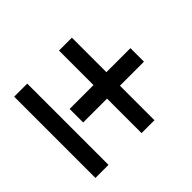

<svg xmlns="http://www.w3.org/2000/svg" viewBox="-121 -677 842 842"><g transform="rotate(45 300.0 -255.5)"><path d="M258 -134V-282H44V-362H258V-511H342V-362H556V-282H342V-134ZM48 0V-81H552V0Z"/></g></svg>

Font: Chivo Mono
Style: Regular
Weight: 400
Monospace: yes
Designer: Hector Gatti
Foundry: Omnibus-Type
Version: Version 1.008; ttfautohint (v1.8.4.7-5d5b)